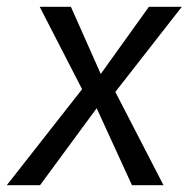

<svg xmlns="http://www.w3.org/2000/svg" viewBox="-51 -546 556 566"><path d="M485 -526 289 -275 431 0H338L234 -227L67 0H-31L191 -283L66 -526H158L246 -328L388 -526Z"/></svg>

Font: Fira Sans TEST Book
Style: Italic
Weight: 350
Italic angle: -8°
Designer: Carrois Corporate & Edenspiekermann AG
Foundry: Carrois Corporate GbR & Edenspiekermann AG
Version: Version 4.201